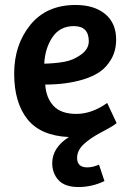

<svg xmlns="http://www.w3.org/2000/svg" viewBox="-20 -538 524 772"><path d="M449 -43Q435 -31 389 -7Q343 17 316.5 42Q290 67 290 97Q290 135 331 135Q353 135 378 124L400 190Q350 214 295.5 214Q241 214 215.5 186.5Q190 159 190 118Q190 56 257 13Q143 8 90 -59Q37 -126 37 -242Q37 -358 102 -438Q167 -518 284 -518Q359 -518 403 -481.5Q447 -445 447 -379Q447 -335 428 -301.5Q409 -268 381 -249Q353 -230 313 -218Q246 -198 162 -198Q165 -145 195 -112.5Q225 -80 287 -80Q349 -80 411 -124ZM337 -372Q337 -433 277 -433Q221 -433 191 -388.5Q161 -344 158 -282Q202 -283 238.5 -289.5Q275 -296 306 -318.5Q337 -341 337 -372Z"/></svg>

Font: Bree Serif
Style: Regular
Weight: 400
Designer: Veronika Burian, Jos Scaglione
Foundry: TypeTogether
Version: Version 1.002